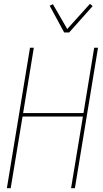

<svg xmlns="http://www.w3.org/2000/svg" viewBox="-20 -985 540 1005"><path d="M16 0 137 -735H157L101 -393H417L473 -735H493L372 0H352L414 -375H98L36 0ZM316 -815 240 -955 257 -963 332 -833 451 -965 465 -953 342 -815Z"/></svg>

Font: Iosevka Term Curly Th Obl
Style: Regular
Weight: 100
Italic angle: -9°
Designer: Belleve Invis
Foundry: Belleve Invis
Version: Version 32.3.0